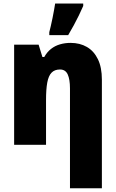

<svg xmlns="http://www.w3.org/2000/svg" viewBox="-20 -800 640 1061"><path d="M370.1 -563Q421.4 -563 460.2 -540.5Q499 -518.1 521 -472.9Q543 -427.7 543 -359.9V240.2H366.7V-311.5Q366.7 -361.3 354.2 -388.7Q341.8 -416 311.5 -416Q281.7 -416 264.9 -398.4Q248 -380.9 241.2 -343.8Q234.4 -306.6 234.4 -247.6V0H58.1V-553.2H193.4L214.4 -484.9H224.6Q239.7 -512.2 261.7 -529.5Q283.7 -546.9 311.3 -554.9Q338.9 -563 370.1 -563ZM252.4 -606V-622.1Q255.9 -635.3 260.7 -656.2Q265.6 -677.2 270.3 -700.4Q274.9 -723.6 278.8 -745.1Q282.7 -766.6 284.7 -780.3H439.9V-767.1Q428.7 -741.2 415.8 -714.8Q402.8 -688.5 388.4 -661.6Q374 -634.8 356.9 -606Z"/></svg>

Font: Open Sans SemiCondensed ExtraBold
Style: Regular
Weight: 800
Width: 4
Designer: Monotype Design Team
Foundry: Monotype Imaging Inc.
Version: Version 3.000